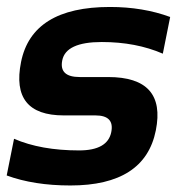

<svg xmlns="http://www.w3.org/2000/svg" viewBox="-23 -538 544 562"><path d="M-3.4 -24.4 18.1 -131.8Q96.7 -97.7 208.5 -97.7Q292 -97.7 302.7 -151.4Q312.5 -200.2 256.3 -200.2H163.6Q7.3 -200.2 38.6 -356.4Q70.8 -517.6 298.8 -517.6Q395.5 -517.6 475.1 -488.3L453.6 -380.9Q375 -415 274.9 -415Q169.9 -415 159.2 -361.3Q149.4 -312.5 210.4 -312.5H293.5Q464.4 -312.5 433.1 -156.2Q400.9 4.9 183.1 4.9Q76.2 4.9 -3.4 -24.4Z"/></svg>

Font: Sansation
Style: Bold Italic
Weight: 700
Designer: Bernd Montag
Version: Version 1.301